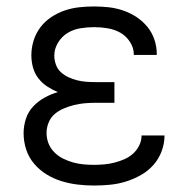

<svg xmlns="http://www.w3.org/2000/svg" viewBox="-20 -562 590 594"><path d="M271 12Q246 12 220.5 9Q195 6 170.5 -1.5Q146 -9 124 -22.5Q102 -36 85.5 -55.5Q69 -75 61 -99.5Q53 -124 53 -150Q53 -172 60 -194Q67 -216 82.5 -232.5Q98 -249 118 -260Q138 -271 159 -277Q142 -284 126 -294.5Q110 -305 98.5 -320Q87 -335 82 -353.5Q77 -372 77 -391Q77 -414 84 -436.5Q91 -459 105 -477.5Q119 -496 138.5 -509Q158 -522 180 -529.5Q202 -537 225 -539.5Q248 -542 271 -542Q294 -542 316.5 -539.5Q339 -537 361 -529.5Q383 -522 402 -509.5Q421 -497 435.5 -479.5Q450 -462 457.5 -440Q465 -418 465 -395V-392H394V-394Q394 -414 382 -432.5Q370 -451 352 -461Q334 -471 313 -474.5Q292 -478 271 -478Q250 -478 228.5 -474.5Q207 -471 189 -460Q171 -449 159.5 -430Q148 -411 148 -390Q148 -376 153 -362Q158 -348 168.5 -338.5Q179 -329 192 -323Q205 -317 219 -313.5Q233 -310 247 -309Q261 -308 275 -308H334V-244H275Q258 -244 241.5 -242.5Q225 -241 209 -237Q193 -233 177.5 -226.5Q162 -220 149.5 -209.5Q137 -199 130.5 -183Q124 -167 124 -151Q124 -134 130 -118.5Q136 -103 148 -91Q160 -79 175 -71.5Q190 -64 206 -59.5Q222 -55 238.5 -53.5Q255 -52 271 -52Q287 -52 303 -53.5Q319 -55 334.5 -59Q350 -63 365 -69.5Q380 -76 392 -87Q404 -98 411 -112.5Q418 -127 418 -143H489Q489 -118 480 -94Q471 -70 454.5 -51.5Q438 -33 416 -20.5Q394 -8 370 -0.5Q346 7 321 9.5Q296 12 271 12Z"/></svg>

Font: Lode Term
Style: Regular
Weight: 400
Monospace: yes
Designer: Belleve Invis
Foundry: Belleve Invis
Version: Version 29.2.0